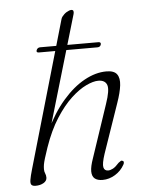

<svg xmlns="http://www.w3.org/2000/svg" viewBox="-53 -787 643 838"><g transform="rotate(-5 268.0 -367.5)"><path d="M299.5 -725 152 -224 145.5 -225Q182 -302.5 227.8 -355.2Q273.5 -408 323 -435.2Q372.5 -462.5 420 -462.5Q453.5 -462.5 466 -445.5Q478.5 -428.5 474.8 -396.8Q471 -365 455.5 -321L381 -105Q367 -62.5 370.5 -46.8Q374 -31 390.5 -31Q400 -31 411.8 -37.2Q423.5 -43.5 438.5 -60.5Q444.5 -65 448.5 -67.5Q452.5 -70 457.5 -67Q461.5 -65.5 461.5 -60.5Q461.5 -55.5 458.5 -50.5Q444 -24 417.8 -8Q391.5 8 363 8Q340.5 8 328.5 -1.8Q316.5 -11.5 316.2 -33Q316 -54.5 328.5 -89.5L406 -320.5Q427 -381 419 -403Q411 -425 381 -425Q359 -425 327.5 -410Q296 -395 261.2 -362.8Q226.5 -330.5 193.5 -279Q160.5 -227.5 135 -154Q125 -125 120 -108.2Q115 -91.5 113.2 -81.2Q111.5 -71 111.5 -60.5Q111.5 -50.5 115.2 -42.2Q119 -34 119 -23.5Q119 -9.5 104.5 -0.8Q90 8 69 8Q56.5 8 51.2 2.2Q46 -3.5 48.5 -19.5Q51 -35.5 60 -66.5L245 -707Q246.5 -712.5 250.2 -717.5Q254 -722.5 259 -727.2Q264 -732 269.8 -735.5Q275.5 -739 281 -741Q286.5 -743 290.5 -743Q298 -743 299.8 -738Q301.5 -733 299.5 -725ZM125 -581Q127 -586.5 131.2 -589.5Q135.5 -592.5 141 -592.5H396.5Q403 -592.5 405.2 -589.5Q407.5 -586.5 406 -581.5Q403 -570.5 390.5 -570.5H134Q121.5 -570.5 125 -581Z"/></g></svg>

Font: Fraunces ExtraLight
Style: Italic
Weight: 250
Italic angle: -16°
Version: Version 1.000;[b76b70a41]